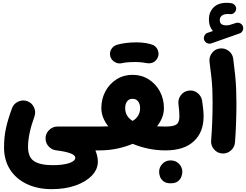

<svg xmlns="http://www.w3.org/2000/svg" viewBox="-20 -992 1724 1345"><path d="M8.3 41Q8.3 -32.2 22 -94.5Q35.6 -156.7 64 -233.4Q75.7 -265.6 107.4 -280.3Q139.2 -294.9 171.4 -283.2Q203.6 -271.5 218.3 -239.7Q232.9 -208 221.2 -175.8Q176.3 -51.3 176.3 36.6Q176.3 109.4 219.2 137.2Q262.2 165 349.1 165Q421.4 165 464.4 150.6Q507.3 136.2 507.3 113.3Q507.3 94.7 472.4 81.8Q437.5 68.8 372.6 61Q343.3 57.1 322.5 35.6Q301.8 14.2 299.3 -15.6Q296.4 -51.8 321.5 -78.6Q346.7 -105.5 382.8 -105.5H678.7Q713.4 -105.5 737.5 -81.1Q761.7 -56.6 761.7 -22Q761.7 12.2 737.5 36.9Q713.4 61.5 678.7 61.5H648.4Q665.5 104 665.5 140.6Q665.5 193.8 624 237.5Q582.5 281.2 509.8 307.1Q437 333 342.8 333Q242.7 333 167.2 296.9Q91.8 260.7 50 195.1Q8.3 129.4 8.3 41Z M595.2 -22Q595.2 -56.6 619.9 -81.1Q644.5 -105.5 678.7 -105.5Q710.9 -105.5 738.8 -106.9Q715.3 -136.2 702.6 -168.5Q689.9 -200.7 689.9 -234.4Q689.9 -299.3 718.5 -352.3Q747.1 -405.3 796.6 -436.5Q846.2 -467.8 908.7 -467.8Q971.2 -467.8 1021 -436.5Q1070.8 -405.3 1099.6 -352.3Q1128.4 -299.3 1128.4 -234.4Q1128.4 -200.7 1115.7 -168.5Q1103 -136.2 1080.1 -106.9Q1107.4 -105.5 1139.2 -105.5H1139.6Q1174.3 -105.5 1198.5 -81.1Q1222.7 -56.6 1222.7 -22Q1222.7 12.2 1198.5 36.9Q1174.3 61.5 1139.6 61.5H1139.2Q1077.6 61.5 1019.3 49.3Q960.9 37.1 909.7 15.6Q857.9 37.1 799.3 49.3Q740.7 61.5 678.7 61.5Q644.5 61.5 619.9 36.9Q595.2 12.2 595.2 -22ZM856.9 -234.4Q856.9 -176.3 909.2 -145Q961.4 -176.3 961.4 -234.4Q961.4 -263.2 947.8 -281.5Q934.1 -299.8 908.7 -299.8Q883.3 -299.8 870.1 -281.5Q856.9 -263.2 856.9 -234.4ZM752.9 -596.2Q745.6 -622.1 758.8 -645.8Q772 -669.4 798.8 -678.2Q826.7 -686.5 862.8 -690.9Q898.9 -695.3 934.6 -695.3Q972.7 -695.3 1003.2 -689.9Q1033.7 -684.6 1054.7 -675.8Q1081.5 -660.6 1088.6 -631.3Q1095.7 -602.1 1078.6 -577.6Q1064.9 -558.1 1045.7 -552Q1026.4 -545.9 1005.4 -550.3Q991.2 -553.2 971.4 -555.4Q951.7 -557.6 934.6 -557.6Q901.9 -557.6 876.5 -555.7Q851.1 -553.7 835.4 -549.8Q809.6 -543 785.2 -556.6Q760.7 -570.3 752.9 -596.2Z M1056.2 -22Q1056.2 -56.6 1080.8 -81.1Q1105.5 -105.5 1139.6 -105.5Q1194.8 -105.5 1215.8 -120.1Q1236.8 -134.8 1236.8 -177.2Q1236.8 -193.8 1235.1 -215.3Q1233.4 -236.8 1230 -263.7Q1226.1 -297.9 1247.1 -325.4Q1268.1 -353 1302.2 -357.4Q1336.4 -361.8 1363.5 -340.8Q1390.6 -319.8 1396 -285.6Q1406.2 -220.2 1406.2 -176.3Q1406.2 -65.9 1337.6 -2.2Q1269 61.5 1139.6 61.5Q1105.5 61.5 1080.8 36.9Q1056.2 12.2 1056.2 -22ZM1094.7 210.9Q1094.7 180.2 1117.4 156Q1140.1 131.8 1174.3 131.8Q1199.7 131.8 1217.3 142.6Q1234.9 153.3 1244.6 168.9Q1257.3 189 1257.3 210.9Q1257.3 226.6 1250.5 245.6Q1243.7 264.6 1225.8 278.3Q1208 292 1175.8 292Q1142.6 292 1125.2 278.1Q1107.9 264.2 1101.1 246.1Q1094.7 229 1094.7 210.9Z M1410.2 -712.4Q1404.8 -726.6 1412.1 -741.9Q1419.4 -757.3 1434.6 -762.2L1471.7 -774.9Q1443.4 -806.2 1443.4 -856Q1443.4 -906.2 1475.3 -939.2Q1507.3 -972.2 1567.4 -972.2Q1585 -972.2 1599.6 -969.7Q1615.7 -967.3 1625.7 -954.8Q1635.7 -942.4 1634.3 -927.7Q1632.3 -912.6 1619.9 -901.6Q1607.4 -890.6 1591.8 -893.1Q1585 -894 1578.6 -894Q1547.4 -894 1533.4 -881.8Q1519.5 -869.6 1519.5 -850.6Q1519.5 -814.5 1565.4 -814.5Q1577.1 -814.5 1589.6 -817.4Q1602.1 -820.3 1632.8 -831.1Q1648.9 -836.4 1664.1 -827.9Q1679.2 -819.3 1682.6 -803.2Q1686 -788.6 1678.7 -775.1Q1671.4 -761.7 1658.2 -757.8L1460 -688Q1445.3 -683.1 1430.4 -690.2Q1415.5 -697.3 1410.2 -712.4ZM1447.8 -558.1Q1443.4 -592.3 1464.4 -620.1Q1485.4 -647.9 1519.5 -652.3Q1553.7 -656.7 1581.5 -635.7Q1609.4 -614.7 1613.8 -580.6Q1622.6 -514.6 1627.4 -464.8Q1632.3 -415 1634.3 -369.1Q1636.2 -323.2 1636.2 -268.6Q1636.2 -196.3 1633.5 -125Q1630.9 -53.7 1626 6.3Q1623 40.5 1596.4 63.2Q1569.8 85.9 1535.2 83Q1501 80.1 1478.5 53.5Q1456.1 26.9 1459 -7.3Q1463.9 -67.9 1466.6 -137.9Q1469.2 -208 1469.2 -277.3Q1469.2 -325.2 1467.5 -364.3Q1465.8 -403.3 1461.2 -448.2Q1456.5 -493.2 1447.8 -558.1Z"/></svg>

Font: Mikhak-FD Black
Style: Regular
Weight: 900
Designer: Amin Abedi
Version: Version 3.2